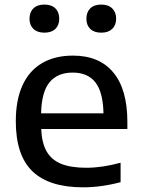

<svg xmlns="http://www.w3.org/2000/svg" viewBox="-20 -790 604 820"><path d="M524 -239H156Q158.5 -179.5 179.2 -143.2Q200 -107 241.5 -90.2Q283 -73.5 349 -73.5Q416 -73.5 495 -95V-12Q412.5 10 334.5 10Q190 10 118.8 -58.2Q47.5 -126.5 47.5 -272Q47.5 -363 76.2 -425.8Q105 -488.5 159.8 -520.5Q214.5 -552.5 291.5 -552.5Q404.5 -552.5 464.2 -480.2Q524 -408 524 -269ZM155.5 -306H422Q420 -397 387.2 -438.5Q354.5 -480 290.5 -480Q225.5 -480 191.5 -438.5Q157.5 -397 155.5 -306ZM106 -710Q106 -738 122.8 -754.2Q139.5 -770.5 169.5 -770.5Q200 -770.5 216.5 -754.2Q233 -738 233 -710Q233 -682.5 216.5 -666.5Q200 -650.5 169.5 -650.5Q139.5 -650.5 122.8 -666.5Q106 -682.5 106 -710ZM349 -710Q349 -738 365.5 -754.2Q382 -770.5 412.5 -770.5Q442.5 -770.5 459.2 -754.2Q476 -738 476 -710Q476 -682.5 459.2 -666.5Q442.5 -650.5 412.5 -650.5Q382 -650.5 365.5 -666.5Q349 -682.5 349 -710Z"/></svg>

Font: Encode Sans Semi Expanded Medium
Style: Regular
Weight: 500
Width: 6
Designer: Multiple Designers
Foundry: Impallari Type
Version: Version 2.000